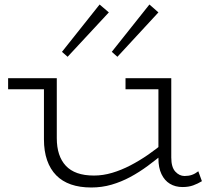

<svg xmlns="http://www.w3.org/2000/svg" viewBox="-20 -818 968 852"><path d="M385 14Q334 14 295 0.5Q256 -13 229.5 -40Q203 -67 189 -107Q175 -147 175 -200V-471H232V-205Q232 -165 242 -134.5Q252 -104 272 -82.5Q292 -61 323 -50Q354 -39 397 -39Q437 -39 477.5 -51Q518 -63 558.5 -84Q599 -105 638 -132Q677 -159 712 -189V-142Q675 -111 636.5 -82.5Q598 -54 558 -32.5Q518 -11 475 1.5Q432 14 385 14ZM16 -422V-471H214V-422ZM790 12Q758 12 734 -2.5Q710 -17 696.5 -45.5Q683 -74 683 -114V-471H740V-119Q740 -76 758 -56.5Q776 -37 799 -37Q817 -37 831.5 -42Q846 -47 860 -58L876 -14Q858 -3 837.5 4.5Q817 12 790 12ZM537 -422V-471H728V-422ZM501 -566 476 -588 643 -798 683 -763ZM280 -566 255 -588 422 -798 463 -763Z"/></svg>

Font: BioRhyme SemiExpanded Light
Style: Regular
Weight: 300
Width: 6
Designer: Aoife Mooney
Foundry: Aoife Mooney Type
Version: Version 1.600;gftools[0.9.33]